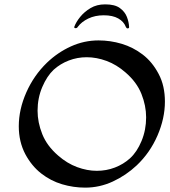

<svg xmlns="http://www.w3.org/2000/svg" viewBox="-20 -839 777 879"><path d="M370 20Q316 20 264 4.5Q212 -11 168.5 -45Q125 -79 96 -133Q66 -190 66 -261Q66 -338 100.5 -416Q135 -494 195 -552Q244 -599 304.5 -626.5Q365 -654 431 -654Q485 -654 537 -638.5Q589 -623 633 -589.5Q677 -556 706 -501Q721 -473 728 -441Q735 -409 735 -374Q735 -297 701 -218.5Q667 -140 606 -82Q557 -36 496.5 -8Q436 20 370 20ZM423 -57Q467 -57 506 -72Q545 -87 575 -114Q607 -143 628 -193.5Q649 -244 649 -302Q649 -355 627.5 -409Q606 -463 555 -507Q514 -543 468 -560Q422 -577 377 -577Q334 -577 295 -562Q256 -547 226 -520Q195 -491 173.5 -440.5Q152 -390 152 -332Q152 -279 173.5 -225Q195 -171 246 -127Q287 -91 333 -74Q379 -57 423 -57ZM462 -819Q506 -819 529 -802Q552 -785 561 -761.5Q570 -738 571 -716Q572 -709 564 -709Q559 -709 556 -716Q547 -740 521.5 -754.5Q496 -769 455 -769Q415 -769 384 -754Q353 -739 336 -716Q333 -710 326 -710Q319 -710 320 -716Q328 -738 347 -761.5Q366 -785 394.5 -802Q423 -819 461 -819Z"/></svg>

Font: Tapestry
Style: Regular
Weight: 400
Designer: Robert E. Leuschke
Foundry: Robert E. Leuschke
Version: Version 1.010; ttfautohint (v1.8.4.7-5d5b)